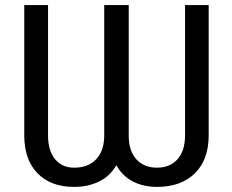

<svg xmlns="http://www.w3.org/2000/svg" viewBox="-20 -731 919 761"><path d="M807.1 -710.9H713.4V-194.3Q713.4 -133.3 683.6 -99.9Q653.8 -66.4 602.1 -66.4Q550.8 -66.4 520.5 -99.6Q490.2 -132.8 490.2 -193.8V-710.9H393.1V-193.8Q393.1 -133.3 361.3 -99.9Q329.6 -66.4 273.9 -66.4Q226.1 -66.4 198.2 -100.1Q170.4 -133.8 170.4 -193.8V-710.9H76.2V-192.4Q76.7 -97.2 129.2 -43.7Q181.6 9.8 273.9 9.8Q329.1 9.8 372.6 -11.5Q416 -32.7 441.4 -76.2Q465.3 -32.7 507.1 -11.5Q548.8 9.8 602.1 9.8Q697.3 9.8 752.2 -43.9Q807.1 -97.7 807.1 -194.3Z"/></svg>

Font: FAU Chimera
Style: Regular
Weight: 400
Version: Version 1.002;hotconv 1.0.117;makeotfexe 2.5.65602